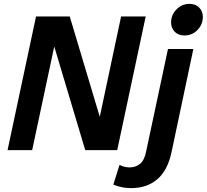

<svg xmlns="http://www.w3.org/2000/svg" viewBox="-20 -775 1067 991"><path d="M19 0 166 -690H340L495 -172L605 -690H732L585 0H420L260 -535L146 0ZM863 -659Q863 -698 891 -726.5Q919 -755 958 -755Q990 -755 1008.5 -735.5Q1027 -716 1027 -688Q1027 -649 999.5 -620.5Q972 -592 932 -592Q900 -592 881.5 -611.5Q863 -631 863 -659ZM565 178 597 76Q621 89 649 89Q680 89 702.5 71Q725 53 734 8L847 -522H978L865 12Q845 105 791.5 150.5Q738 196 657 196Q629 196 605.5 190.5Q582 185 565 178Z"/></svg>

Font: Radio Canada SemiBold
Style: Italic
Weight: 600
Italic angle: -12°
Designer: Charles Daoud, Etienne Aubert Bonn, Alexandre Saumier Demers, Jacques Le Bailly
Foundry: Radio-Canada
Version: Version 2.104; ttfautohint (v1.8.4.7-5d5b);gftools[0.9.28.de